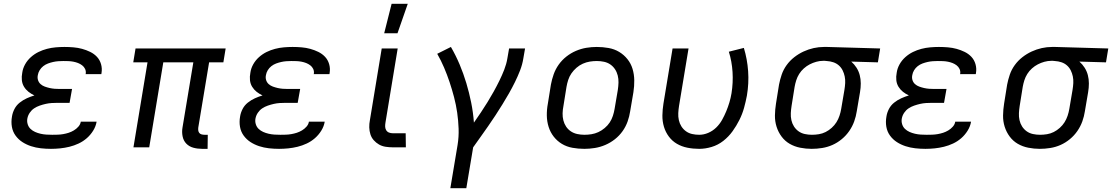

<svg xmlns="http://www.w3.org/2000/svg" viewBox="-20 -775 5850 1010"><path d="M248 8Q221 8 194.5 5Q168 2 143.5 -6Q119 -14 98 -27.5Q77 -41 62 -61.5Q47 -82 42.5 -108Q38 -134 43 -162Q46 -182 56 -201.5Q66 -221 83.5 -235Q101 -249 121 -258Q141 -267 161 -273Q144 -281 130 -292Q116 -303 106.5 -318.5Q97 -334 95 -353Q93 -372 97 -392Q100 -415 112 -436.5Q124 -458 142.5 -474.5Q161 -491 182.5 -501.5Q204 -512 227 -518Q250 -524 273.5 -526Q297 -528 319 -528Q343 -528 366.5 -526Q390 -524 412 -518Q434 -512 454.5 -502Q475 -492 490 -476Q505 -460 511.5 -437.5Q518 -415 514 -391L513 -385H430L431 -387Q433 -401 427.5 -412.5Q422 -424 412 -431.5Q402 -439 390.5 -443.5Q379 -448 366 -450.5Q353 -453 340 -453.5Q327 -454 313 -454Q300 -454 286.5 -453Q273 -452 259.5 -449Q246 -446 232.5 -441Q219 -436 207.5 -427Q196 -418 188.5 -405.5Q181 -393 179 -380Q176 -366 180 -353.5Q184 -341 193.5 -332.5Q203 -324 215.5 -319.5Q228 -315 241 -312Q254 -309 267.5 -308Q281 -307 295 -307H359L346 -234H282Q267 -234 251.5 -233Q236 -232 220.5 -228.5Q205 -225 189 -219.5Q173 -214 159.5 -205Q146 -196 136.5 -182Q127 -168 124 -152Q121 -137 125.5 -122Q130 -107 140.5 -97Q151 -87 164.5 -81Q178 -75 193 -71.5Q208 -68 223.5 -67Q239 -66 255 -66Q269 -66 283.5 -66.5Q298 -67 312.5 -69.5Q327 -72 341 -76.5Q355 -81 368.5 -89Q382 -97 392.5 -109Q403 -121 405 -135H488V-134Q484 -110 470 -87.5Q456 -65 436.5 -48Q417 -31 393.5 -20Q370 -9 345.5 -3Q321 3 296.5 5.5Q272 8 248 8Z M1072 8H1043Q1019 8 997 2Q975 -4 960 -19.5Q945 -35 940.5 -58Q936 -81 940 -104L997 -447H839L765 0H682L756 -447H681L693 -520H1167L1155 -447H1080L1023 -104Q1022 -96 1023 -88.5Q1024 -81 1028.5 -75.5Q1033 -70 1040.5 -68Q1048 -66 1056 -66H1073Z M1448 8Q1421 8 1394.5 5Q1368 2 1343.5 -6Q1319 -14 1298 -27.5Q1277 -41 1262 -61.5Q1247 -82 1242.5 -108Q1238 -134 1243 -162Q1246 -182 1256 -201.5Q1266 -221 1283.5 -235Q1301 -249 1321 -258Q1341 -267 1361 -273Q1344 -281 1330 -292Q1316 -303 1306.5 -318.5Q1297 -334 1295 -353Q1293 -372 1297 -392Q1300 -415 1312 -436.5Q1324 -458 1342.5 -474.5Q1361 -491 1382.5 -501.5Q1404 -512 1427 -518Q1450 -524 1473.5 -526Q1497 -528 1519 -528Q1543 -528 1566.5 -526Q1590 -524 1612 -518Q1634 -512 1654.5 -502Q1675 -492 1690 -476Q1705 -460 1711.5 -437.5Q1718 -415 1714 -391L1713 -385H1630L1631 -387Q1633 -401 1627.5 -412.5Q1622 -424 1612 -431.5Q1602 -439 1590.5 -443.5Q1579 -448 1566 -450.5Q1553 -453 1540 -453.5Q1527 -454 1513 -454Q1500 -454 1486.5 -453Q1473 -452 1459.5 -449Q1446 -446 1432.5 -441Q1419 -436 1407.5 -427Q1396 -418 1388.5 -405.5Q1381 -393 1379 -380Q1376 -366 1380 -353.5Q1384 -341 1393.5 -332.5Q1403 -324 1415.5 -319.5Q1428 -315 1441 -312Q1454 -309 1467.5 -308Q1481 -307 1495 -307H1559L1546 -234H1482Q1467 -234 1451.5 -233Q1436 -232 1420.5 -228.5Q1405 -225 1389 -219.5Q1373 -214 1359.5 -205Q1346 -196 1336.5 -182Q1327 -168 1324 -152Q1321 -137 1325.5 -122Q1330 -107 1340.5 -97Q1351 -87 1364.5 -81Q1378 -75 1393 -71.5Q1408 -68 1423.5 -67Q1439 -66 1455 -66Q1469 -66 1483.5 -66.5Q1498 -67 1512.5 -69.5Q1527 -72 1541 -76.5Q1555 -81 1568.5 -89Q1582 -97 1592.5 -109Q1603 -121 1605 -135H1688V-134Q1684 -110 1670 -87.5Q1656 -65 1636.5 -48Q1617 -31 1593.5 -20Q1570 -9 1545.5 -3Q1521 3 1496.5 5.5Q1472 8 1448 8Z M2115 0H2046Q2027 0 2008 -3Q1989 -6 1973.5 -15Q1958 -24 1946 -37.5Q1934 -51 1928.5 -68.5Q1923 -86 1922.5 -105Q1922 -124 1926 -144L1988 -520H2072L2008 -132Q2006 -121 2006 -110.5Q2006 -100 2011 -91Q2016 -82 2025.5 -78Q2035 -74 2046 -74H2114ZM2001 -600 2040 -755H2125L2071 -600Z M2349 215 2387 -12Q2394 -55 2392.5 -98Q2391 -141 2385 -182.5Q2379 -224 2368.5 -264Q2358 -304 2345 -343Q2332 -382 2316 -419.5Q2300 -457 2280 -492L2352 -528Q2378 -483 2398 -435.5Q2418 -388 2433 -338Q2448 -288 2458.5 -236Q2469 -184 2473 -130Q2492 -157 2510 -184Q2528 -211 2545 -238.5Q2562 -266 2577.5 -294Q2593 -322 2607 -350.5Q2621 -379 2632.5 -408.5Q2644 -438 2649 -468L2658 -520H2742L2733 -468Q2728 -436 2716 -405Q2704 -374 2689 -343.5Q2674 -313 2657.5 -284Q2641 -255 2623 -226Q2605 -197 2586.5 -168.5Q2568 -140 2548 -111.5Q2528 -83 2508.5 -55.5Q2489 -28 2469 0L2433 215Z M3054 8Q3022 8 2991.5 2.5Q2961 -3 2936 -18Q2911 -33 2893 -56Q2875 -79 2866 -107.5Q2857 -136 2856.5 -167Q2856 -198 2862 -230L2878 -330Q2883 -357 2892.5 -384Q2902 -411 2919 -435Q2936 -459 2959.5 -477.5Q2983 -496 3010 -507.5Q3037 -519 3064.5 -523.5Q3092 -528 3119 -528Q3151 -528 3181.5 -522.5Q3212 -517 3237 -502Q3262 -487 3280.5 -464Q3299 -441 3307.5 -412.5Q3316 -384 3316.5 -353Q3317 -322 3312 -290L3295 -190Q3291 -163 3281.5 -136Q3272 -109 3255 -85Q3238 -61 3214.5 -42.5Q3191 -24 3164 -12.5Q3137 -1 3109 3.5Q3081 8 3054 8ZM3054 -66Q3073 -66 3091.5 -69Q3110 -72 3127.5 -80Q3145 -88 3161 -101.5Q3177 -115 3187.5 -131Q3198 -147 3204 -165.5Q3210 -184 3213 -202L3230 -302Q3233 -322 3233.5 -341Q3234 -360 3229.5 -378Q3225 -396 3215 -411Q3205 -426 3190.5 -436Q3176 -446 3157.5 -450Q3139 -454 3120 -454Q3101 -454 3082.5 -451Q3064 -448 3046 -440Q3028 -432 3012.5 -418.5Q2997 -405 2986 -389Q2975 -373 2969 -354.5Q2963 -336 2960 -318L2944 -218Q2940 -198 2939.5 -179Q2939 -160 2943.5 -142Q2948 -124 2958 -109Q2968 -94 2983 -84Q2998 -74 3016.5 -70Q3035 -66 3054 -66Z M3658 8Q3626 8 3596 2Q3566 -4 3541 -18.5Q3516 -33 3498.5 -56.5Q3481 -80 3472.5 -108.5Q3464 -137 3464.5 -168Q3465 -199 3470 -230L3518 -520H3602L3552 -218Q3549 -199 3548 -180Q3547 -161 3551 -143Q3555 -125 3564.5 -110Q3574 -95 3588.5 -84.5Q3603 -74 3621 -70Q3639 -66 3658 -66Q3682 -66 3705.5 -76Q3729 -86 3747.5 -104Q3766 -122 3778.5 -144.5Q3791 -167 3800.5 -190Q3810 -213 3817 -236.5Q3824 -260 3828 -284Q3837 -340 3833.5 -396Q3830 -452 3814 -503L3893 -523Q3911 -464 3915.5 -400.5Q3920 -337 3909 -272Q3903 -240 3894 -207.5Q3885 -175 3869.5 -144Q3854 -113 3833.5 -84.5Q3813 -56 3785 -34Q3757 -12 3723.5 -2Q3690 8 3658 8Z M4250 8Q4219 8 4189 2Q4159 -4 4134 -18.5Q4109 -33 4091.5 -56.5Q4074 -80 4065 -108.5Q4056 -137 4056.5 -168Q4057 -199 4062 -230L4078 -330Q4083 -356 4092 -382.5Q4101 -409 4118 -432.5Q4135 -456 4158 -474Q4181 -492 4207 -504Q4233 -516 4260 -522Q4287 -528 4314 -528H4331L4610 -520L4598 -447L4458 -451Q4474 -437 4485.5 -419Q4497 -401 4502.5 -380Q4508 -359 4508 -336Q4508 -313 4504 -290L4487 -190Q4483 -163 4473.5 -136.5Q4464 -110 4447.5 -86Q4431 -62 4408 -43Q4385 -24 4359 -12.5Q4333 -1 4305 3.5Q4277 8 4250 8ZM4251 -66Q4269 -66 4287.5 -69Q4306 -72 4323 -80.5Q4340 -89 4355 -102.5Q4370 -116 4380 -132Q4390 -148 4396 -166Q4402 -184 4405 -202L4422 -302Q4425 -320 4426 -338Q4427 -356 4423.5 -373Q4420 -390 4412.5 -405Q4405 -420 4392.5 -431Q4380 -442 4363.5 -447.5Q4347 -453 4329 -454L4319 -455H4310Q4292 -455 4274 -450Q4256 -445 4239.5 -436.5Q4223 -428 4208.5 -415Q4194 -402 4184 -386Q4174 -370 4168.5 -352.5Q4163 -335 4160 -318L4144 -218Q4141 -199 4140 -180Q4139 -161 4143 -143Q4147 -125 4156.5 -110Q4166 -95 4180.5 -84.5Q4195 -74 4213.5 -70Q4232 -66 4251 -66Z M4848 8Q4821 8 4794.5 5Q4768 2 4743.5 -6Q4719 -14 4698 -27.5Q4677 -41 4662 -61.5Q4647 -82 4642.5 -108Q4638 -134 4643 -162Q4646 -182 4656 -201.5Q4666 -221 4683.5 -235Q4701 -249 4721 -258Q4741 -267 4761 -273Q4744 -281 4730 -292Q4716 -303 4706.5 -318.5Q4697 -334 4695 -353Q4693 -372 4697 -392Q4700 -415 4712 -436.5Q4724 -458 4742.5 -474.5Q4761 -491 4782.5 -501.5Q4804 -512 4827 -518Q4850 -524 4873.5 -526Q4897 -528 4919 -528Q4943 -528 4966.5 -526Q4990 -524 5012 -518Q5034 -512 5054.5 -502Q5075 -492 5090 -476Q5105 -460 5111.5 -437.5Q5118 -415 5114 -391L5113 -385H5030L5031 -387Q5033 -401 5027.5 -412.5Q5022 -424 5012 -431.5Q5002 -439 4990.5 -443.5Q4979 -448 4966 -450.5Q4953 -453 4940 -453.5Q4927 -454 4913 -454Q4900 -454 4886.5 -453Q4873 -452 4859.5 -449Q4846 -446 4832.5 -441Q4819 -436 4807.5 -427Q4796 -418 4788.5 -405.5Q4781 -393 4779 -380Q4776 -366 4780 -353.5Q4784 -341 4793.5 -332.5Q4803 -324 4815.5 -319.5Q4828 -315 4841 -312Q4854 -309 4867.5 -308Q4881 -307 4895 -307H4959L4946 -234H4882Q4867 -234 4851.5 -233Q4836 -232 4820.5 -228.5Q4805 -225 4789 -219.5Q4773 -214 4759.5 -205Q4746 -196 4736.5 -182Q4727 -168 4724 -152Q4721 -137 4725.5 -122Q4730 -107 4740.5 -97Q4751 -87 4764.5 -81Q4778 -75 4793 -71.5Q4808 -68 4823.5 -67Q4839 -66 4855 -66Q4869 -66 4883.5 -66.5Q4898 -67 4912.5 -69.5Q4927 -72 4941 -76.5Q4955 -81 4968.5 -89Q4982 -97 4992.5 -109Q5003 -121 5005 -135H5088V-134Q5084 -110 5070 -87.5Q5056 -65 5036.5 -48Q5017 -31 4993.5 -20Q4970 -9 4945.5 -3Q4921 3 4896.5 5.5Q4872 8 4848 8Z M5450 8Q5419 8 5389 2Q5359 -4 5334 -18.5Q5309 -33 5291.5 -56.5Q5274 -80 5265 -108.5Q5256 -137 5256.5 -168Q5257 -199 5262 -230L5278 -330Q5283 -356 5292 -382.5Q5301 -409 5318 -432.5Q5335 -456 5358 -474Q5381 -492 5407 -504Q5433 -516 5460 -522Q5487 -528 5514 -528H5531L5810 -520L5798 -447L5658 -451Q5674 -437 5685.5 -419Q5697 -401 5702.5 -380Q5708 -359 5708 -336Q5708 -313 5704 -290L5687 -190Q5683 -163 5673.5 -136.5Q5664 -110 5647.5 -86Q5631 -62 5608 -43Q5585 -24 5559 -12.5Q5533 -1 5505 3.5Q5477 8 5450 8ZM5451 -66Q5469 -66 5487.5 -69Q5506 -72 5523 -80.5Q5540 -89 5555 -102.5Q5570 -116 5580 -132Q5590 -148 5596 -166Q5602 -184 5605 -202L5622 -302Q5625 -320 5626 -338Q5627 -356 5623.5 -373Q5620 -390 5612.5 -405Q5605 -420 5592.5 -431Q5580 -442 5563.5 -447.5Q5547 -453 5529 -454L5519 -455H5510Q5492 -455 5474 -450Q5456 -445 5439.5 -436.5Q5423 -428 5408.5 -415Q5394 -402 5384 -386Q5374 -370 5368.5 -352.5Q5363 -335 5360 -318L5344 -218Q5341 -199 5340 -180Q5339 -161 5343 -143Q5347 -125 5356.5 -110Q5366 -95 5380.5 -84.5Q5395 -74 5413.5 -70Q5432 -66 5451 -66Z"/></svg>

Font: Iosevka Aile Oblique
Style: Regular
Weight: 400
Italic angle: -9°
Designer: Belleve Invis
Foundry: Belleve Invis
Version: Version 31.1.0; ttfautohint (v1.8.4)